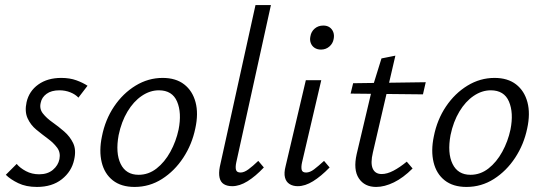

<svg xmlns="http://www.w3.org/2000/svg" viewBox="-20 -731 2145 759"><path d="M126 8Q83 8 52 -7Q21 -22 3 -40L46 -83Q59 -67 82.5 -54.5Q106 -42 135 -42Q168 -42 189 -59.5Q210 -77 215 -102Q220 -128 206 -147Q192 -166 169 -183Q146 -200 123.5 -218.5Q101 -237 89 -263.5Q77 -290 85 -327Q95 -371 131.5 -397Q168 -423 222 -423Q256 -423 282 -413.5Q308 -404 326 -392L290 -345Q278 -358 258 -366Q238 -374 215 -374Q183 -374 164 -360Q145 -346 141 -325Q135 -301 149.5 -282.5Q164 -264 187.5 -247.5Q211 -231 234 -211Q257 -191 269.5 -164.5Q282 -138 273 -99Q263 -53 224.5 -22.5Q186 8 126 8Z M512 8Q459 8 426 -18Q393 -44 382 -89.5Q371 -135 383 -192Q396 -258 431 -310Q466 -362 516 -392.5Q566 -423 623 -423Q675 -423 708 -397.5Q741 -372 753 -327Q765 -282 752 -223Q739 -160 704.5 -107.5Q670 -55 620.5 -23.5Q571 8 512 8ZM528 -40Q567 -40 599 -65Q631 -90 653.5 -131Q676 -172 686 -219Q699 -285 680 -329.5Q661 -374 608 -374Q573 -374 540.5 -352Q508 -330 484 -290Q460 -250 449 -197Q436 -126 457 -83Q478 -40 528 -40Z M898 5Q878 5 865 -3Q852 -11 848 -28.5Q844 -46 849 -72L990 -711H1051L914 -89Q910 -70 913 -59.5Q916 -49 931 -49Q945 -49 962 -61.5Q979 -74 1001 -95L1023 -69Q990 -34 958.5 -14.5Q927 5 898 5Z M1157 5Q1138 5 1124.5 -3.5Q1111 -12 1106.5 -29.5Q1102 -47 1109 -74L1189 -414H1250L1174 -89Q1170 -71 1172.5 -60Q1175 -49 1190 -49Q1205 -49 1221.5 -61.5Q1238 -74 1261 -95L1283 -69Q1249 -34 1217.5 -14.5Q1186 5 1157 5ZM1249 -535Q1234 -535 1223.5 -542Q1213 -549 1208.5 -561Q1204 -573 1207 -587Q1210 -606 1224 -618Q1238 -630 1258 -630Q1273 -630 1283 -623Q1293 -616 1297.5 -604Q1302 -592 1299 -577Q1296 -559 1282 -547Q1268 -535 1249 -535Z M1467 8Q1421 8 1398.5 -26Q1376 -60 1390 -122L1452 -384L1488 -500L1543 -511L1454 -128Q1444 -86 1453.5 -64.5Q1463 -43 1489 -43Q1510 -43 1535 -56Q1560 -69 1588 -92L1611 -65Q1574 -28 1537 -10Q1500 8 1467 8ZM1366 -361 1376 -402 1663 -406 1652 -358Z M1824 8Q1771 8 1738 -18Q1705 -44 1694 -89.5Q1683 -135 1695 -192Q1708 -258 1743 -310Q1778 -362 1828 -392.5Q1878 -423 1935 -423Q1987 -423 2020 -397.5Q2053 -372 2065 -327Q2077 -282 2064 -223Q2051 -160 2016.5 -107.5Q1982 -55 1932.5 -23.5Q1883 8 1824 8ZM1840 -40Q1879 -40 1911 -65Q1943 -90 1965.5 -131Q1988 -172 1998 -219Q2011 -285 1992 -329.5Q1973 -374 1920 -374Q1885 -374 1852.5 -352Q1820 -330 1796 -290Q1772 -250 1761 -197Q1748 -126 1769 -83Q1790 -40 1840 -40Z"/></svg>

Font: Ysabeau Office
Style: Italic
Weight: 400
Italic angle: -12°
Designer: Christian Thalmann (Catharsis Fonts)
Version: Version 2.001;gftools[0.9.30]; featfreeze: tnum,lnum,ss02